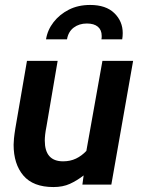

<svg xmlns="http://www.w3.org/2000/svg" viewBox="-20 -746 581 776"><path d="M196 10Q114 10 74.5 -36.5Q35 -83 35 -161Q35 -171 36.5 -186.5Q38 -202 42 -227L89 -500H213L168 -236Q164 -216 162.5 -202Q161 -188 161 -178Q161 -94 235 -94Q264 -94 287 -105Q310 -116 329 -136L394 -500H518L430 0H313L318 -37Q291 -16 262.5 -3Q234 10 196 10ZM344.3 -726Q408 -726 442 -693Q476 -660 476 -612.4Q476 -605.8 475.5 -599.7Q474.9 -593.6 473.9 -587H390Q391 -592 391 -595.1Q391 -598.3 391 -601Q391 -625 375.5 -638Q360 -651 331 -651Q300 -651 278 -634.5Q256 -618 250.8 -587H166Q172 -625 196.5 -656.5Q221 -688 258.5 -707Q296 -726 344.3 -726Z"/></svg>

Font: Cabin VF Beta
Style: Italic
Weight: 400
Italic angle: -7°
Designer: Pablo Impallari
Foundry: Pablo Impallari. http://www.impallari.com Igino Marini. http://www.ikern.com
Version: Version 2.300